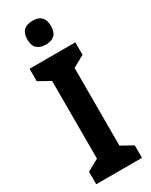

<svg xmlns="http://www.w3.org/2000/svg" viewBox="-237 -978 811 1028"><g transform="rotate(-30 168.5 -464.5)"><path d="M310 0H27V-77L99 -117V-597L27 -637V-714H310V-637L238 -597V-117L310 -77ZM169 -929Q241 -929 241 -855Q241 -817 222 -799.5Q203 -782 169 -782Q134 -782 114.5 -799.5Q95 -817 95 -855Q95 -893 114 -911Q133 -929 169 -929Z"/></g></svg>

Font: Noto Sans Malayalam Condensed
Style: Bold
Weight: 700
Width: 3
Designer: Jelle Bosma - Monotype Design Team
Foundry: Monotype Imaging Inc.
Version: Version 2.104; ttfautohint (v1.8.4.7-5d5b)